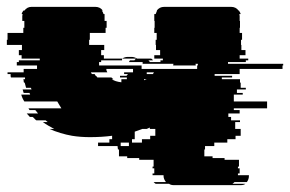

<svg xmlns="http://www.w3.org/2000/svg" viewBox="-39 -540 846 560"><path d="M626 -354H787V-349H785V-339H660V-324H587V-319H638V-314H608V-309H661V-299H663V-284H678V-279H652V-269H669V-264H643V-244H740V-224H643V-219H660V-209H627V-199H635V-189H661V-184H647V-164H663V-144H648V-134H624V-124H586V-114H559V-104H557V-84H581V-79H616V-74H658V-54H655V-49H660V-34H655V-29H687V-27Q687 -17 681 -9H645Q641 -5 639 -4H677Q672 0 663 0H468Q459 0 454 -4H415Q413 -5 409 -9H445Q438 -18 438 -27V-29H406V-34H411V-49H406V-54H409V-74H367V-79H332V-84H308V-104H305Q305 -106 304.5 -108Q304 -110 304 -112V-114H247V-124H280V-134H288V-144Q273 -142 256.5 -141Q240 -140 223 -140Q210 -140 196.5 -141Q183 -142 171 -144Q137 -150 105 -164H119Q110 -169 102 -173.5Q94 -178 86 -184H100L94 -189H67Q64 -191 61.5 -194Q59 -197 56 -199H48L39 -209H72Q70 -211 68 -214Q66 -217 64 -219H47L44 -224H140Q137 -229 134 -234Q131 -239 128 -244H32Q26 -253 23 -264H49Q49 -265 47 -269H30L27 -279H53L51 -284H37Q36 -288 35 -291.5Q34 -295 33 -299H31Q30 -301 30 -304Q30 -307 29 -309H34V-314H-7Q-8 -316 -8 -319V-324H-17V-329H30V-339H69V-349H10V-359H16V-364H77V-369H24V-379H16V-394H25V-409H-19V-424H-17V-444H29V-459H32V-479H26V-493Q26 -495 26.5 -496.5Q27 -498 27 -499H24Q25 -503 29 -509H32Q40 -520 53 -520H239Q253 -520 261 -509H258Q261 -506 263 -499H266V-479H272V-459H269V-444H223V-424H221V-409H265V-394H256V-379H264V-369H317V-364H256V-359H250V-349H374V-339H536V-349H538V-354H531Q532 -352 532 -349H466Q466 -351 466.5 -352Q467 -353 467 -354H377V-359H337L340 -364H353Q355 -367 358 -369H317Q325 -374 333 -374H345Q353 -374 361 -369H402Q404 -368 405 -367Q406 -366 407 -364H394Q397 -361 398 -359H429V-364H436V-369H411V-379H428V-394H416V-409H415V-424H418V-444H411V-459H412V-479H411V-499H415Q417 -505 419 -509H418Q426 -520 440 -520H635Q649 -520 657 -509H658Q662 -503 663 -499H659Q659 -498 659.5 -496.5Q660 -495 660 -493V-479H661V-459H660V-444H667V-424H664V-409H665V-394H677V-379H660V-369H685V-364H678V-359H626ZM286 -314Q290 -310 292 -309H287Q297 -302 315 -300V-309H331V-314H311V-319H330Q333 -322 334 -324H323V-329H349V-339H271Q271 -334 274 -329H226L229 -324H237L240 -319Q242 -318 243 -317Q244 -316 245 -314ZM410 -329H389V-324H407ZM381 -309V-306L389 -309ZM414 -144V-164H398V-168Q396 -167 393.5 -166Q391 -165 389 -164H376Q371 -162 365.5 -160Q360 -158 354 -156V-134H346V-124H375V-134H399V-144ZM337 -124H313V-114H337Z"/></svg>

Font: Rubik Glitch
Style: Regular
Weight: 400
Designer: Hubert and Fischer, NaN
Foundry: Hubert and Fischer, NaN
Version: Version 2.200